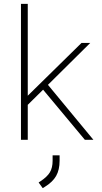

<svg xmlns="http://www.w3.org/2000/svg" viewBox="-20 -720 525 989"><path d="M417 0 202 -258 123 -180V0H88V-700H123V-227L400 -499H445L227 -283L461 0ZM179 220 188 214Q223 191 237 167.5Q251 144 251 108V80H287V108Q287 155 269 186.5Q251 218 210 243L200 249Z"/></svg>

Font: Bai Jamjuree ExtraLight
Style: Regular
Weight: 275
Designer: Katatrad Aksorn Co.,Ltd.
Foundry: Cadson Demak Co.,Ltd.
Version: Version 1.000; ttfautohint (v1.6)